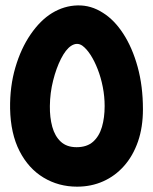

<svg xmlns="http://www.w3.org/2000/svg" viewBox="-20 -666 568 713"><path d="M266.2 27.2Q197.6 27.2 141.7 -6.5Q85.8 -40.1 52.6 -104.8Q19.4 -169.5 17.5 -262.5Q16.3 -345 37.1 -415.6Q57.8 -486.2 93.8 -538.5Q129.7 -590.7 172.8 -617.2Q218 -644.8 268.1 -645.9Q318.1 -647.1 362.4 -618.3Q404.6 -592 438 -540.5Q471.4 -489 491.1 -417.7Q510.8 -346.4 510.8 -260.3Q510.8 -193.4 492.4 -140.3Q473.9 -87.2 440.8 -49.9Q407.8 -12.5 363.3 7.3Q318.9 27.2 266.2 27.2ZM264.4 -119.4Q302.8 -119.4 325.7 -139.7Q348.5 -160.1 358.6 -194.7Q368.6 -229.2 368.6 -271.9Q368.6 -307.9 361.7 -343Q354.8 -378.2 342.8 -408.9Q330.9 -439.6 316.2 -462.2Q301.6 -484.7 286 -496.2Q266.3 -510.1 243.9 -495.6Q224.2 -482.5 206.5 -447.7Q188.8 -412.8 177.3 -366.9Q165.7 -321 165.2 -272.3Q164.6 -230.1 174.1 -195.2Q183.7 -160.3 205.7 -139.9Q227.7 -119.4 264.4 -119.4Z"/></svg>

Font: Mada
Style: Regular
Weight: 400
Designer: Khaled Hosny
Version: Version 1.5